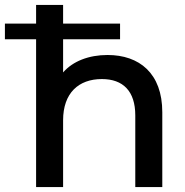

<svg xmlns="http://www.w3.org/2000/svg" viewBox="-58 -762 754 782"><path d="M380 -538C304 -538 239 -513 199 -467V-602H431V-666H199V-742H89V-666H-38V-602H89V0H199V-272C199 -383 262 -440 357 -440C443 -440 493 -391 493 -292V0H603V-305C603 -464 509 -538 380 -538Z"/></svg>

Font: Montserrat-Alt1 SemBd
Style: Regular
Weight: 600
Designer: Differentunic
Foundry: Differentunic
Version: Version 7.222